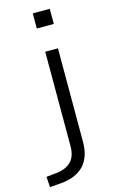

<svg xmlns="http://www.w3.org/2000/svg" viewBox="-198 -748 591 992"><g transform="rotate(-15 97.5 -252.0)"><path d="M86 -616V-697H177V-616ZM-60 193 -64 137 -14 132Q40 127 68.5 99Q97 71 97 16V-489H165V12Q165 53 154 84.5Q143 116 122 138Q101 160 68.5 173Q36 186 -7 189Z"/></g></svg>

Font: Nunito Sans 10pt SemiExpanded Light
Style: Regular
Weight: 300
Width: 6
Designer: Vernon Adams
Foundry: Vernon Adams
Version: Version 3.101;gftools[0.9.27]